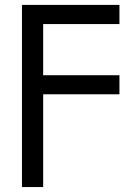

<svg xmlns="http://www.w3.org/2000/svg" viewBox="-20 -549 556 773"><path d="M68.4 204.1V-529.3H460.9V-452.1H153.8V-246.1H460.9V-169.4H153.8V204.1Z"/></svg>

Font: Inter 24pt
Style: Regular
Weight: 400
Designer: Rasmus Andersson
Foundry: rsms
Version: Version 4.001;git-66647c0bb